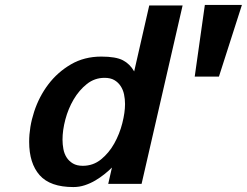

<svg xmlns="http://www.w3.org/2000/svg" viewBox="-20 -743 999 777"><path d="M98 -169Q98 -229 118 -290.5Q138 -352 175.5 -401.5Q213 -451 267 -482.5Q321 -514 390 -514Q449 -514 477.5 -499Q506 -484 523 -454L584 -721H719L553 1H418L433 -65Q420 -52 402.5 -38Q385 -24 365.5 -12.5Q346 -1 323.5 6.5Q301 14 277 14Q183 14 140.5 -34Q98 -82 98 -169ZM233 -178Q233 -159 236.5 -140Q240 -121 249.5 -106Q259 -91 275 -81.5Q291 -72 315 -72Q357 -72 389 -98Q421 -124 442.5 -162.5Q464 -201 475 -244.5Q486 -288 486 -322Q486 -342 482 -361Q478 -380 468 -395Q458 -410 442.5 -419Q427 -428 403 -428Q363 -428 331.5 -403Q300 -378 278 -340.5Q256 -303 244.5 -259.5Q233 -216 233 -178ZM866 -433H768L809 -723H959Z"/></svg>

Font: Perun
Style: Bold Italic
Weight: 700
Italic angle: -12°
Foundry: Copyright (c) Stefan Peev, Context Ltd, 2016
Version: Version 1.027